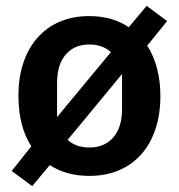

<svg xmlns="http://www.w3.org/2000/svg" viewBox="-20 -589 611 656"><path d="M20 -5 87 -89Q43 -157 43 -262Q43 -325 60 -375Q77 -425 108.5 -460.5Q140 -496 184.5 -515Q229 -534 285 -534Q364 -534 420 -496L481 -569L551 -517L483 -433Q505 -399 516.5 -355.5Q528 -312 528 -261Q528 -198 511 -147.5Q494 -97 462.5 -61.5Q431 -26 386 -7Q341 12 285 12Q207 12 150 -25L90 47ZM285 -85Q337 -85 367 -119.5Q397 -154 397 -216V-336L211 -111Q240 -85 285 -85ZM175 -189 359 -411Q330 -437 285 -437Q234 -437 204.5 -402.5Q175 -368 175 -306Z"/></svg>

Font: IBM Plex Sans Thai SmBld
Style: Regular
Weight: 600
Designer: Mike Abbink, Paul van der Laan, Pieter van Rosmalen, Ben Mitchell, Mark Frömberg
Foundry: Bold Monday
Version: Version 1.2